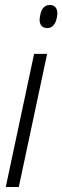

<svg xmlns="http://www.w3.org/2000/svg" viewBox="-20 -746 249 766"><path d="M168 -634Q150 -634 142.5 -647.5Q135 -661 140 -683Q147 -726 179 -726Q197 -726 204.5 -712.5Q212 -699 207 -677Q199 -634 168 -634ZM3 0 116 -531H168L55 0Z"/></svg>

Font: Noto Sans ExtraCondensed Light
Style: Italic
Weight: 300
Width: 2
Italic angle: -12°
Designer: Monotype Design Team
Foundry: Monotype Imaging Inc.
Version: Version 2.013; ttfautohint (v1.8.4.7-5d5b)